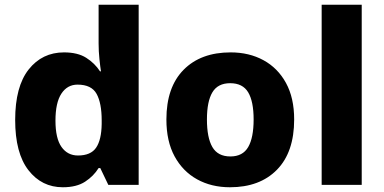

<svg xmlns="http://www.w3.org/2000/svg" viewBox="-20 -780 1618 810"><path d="M245 10Q156 10 100 -62Q44 -134 44 -274Q44 -415 101 -487Q158 -559 250 -559Q308 -559 344 -536Q380 -513 402 -479H406Q403 -497 399.5 -530.5Q396 -564 396 -597V-760H565V0H437L403 -71H396Q375 -37 339 -13.5Q303 10 245 10ZM309 -124Q363 -124 385.5 -157Q408 -190 409 -257V-272Q409 -345 387.5 -384Q366 -423 307 -423Q264 -423 239 -385Q214 -347 214 -271Q214 -196 239.5 -160Q265 -124 309 -124Z M1221 -276Q1221 -138 1148.5 -64Q1076 10 950 10Q872 10 811.5 -23.5Q751 -57 716.5 -120.5Q682 -184 682 -276Q682 -412 754.5 -485.5Q827 -559 953 -559Q1031 -559 1091.5 -526Q1152 -493 1186.5 -430Q1221 -367 1221 -276ZM853 -276Q853 -199 876 -159.5Q899 -120 952 -120Q1004 -120 1027 -159.5Q1050 -199 1050 -276Q1050 -352 1027 -390.5Q1004 -429 951 -429Q899 -429 876 -390.5Q853 -352 853 -276Z M1506 0H1337V-760H1506Z"/></svg>

Font: Noto Sans Bengali ExtraBold
Style: Regular
Weight: 800
Designer: Jelle Bosma - Monotype Design Team
Foundry: Monotype Imaging Inc.
Version: Version 2.003; ttfautohint (v1.8.4.7-5d5b)